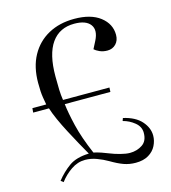

<svg xmlns="http://www.w3.org/2000/svg" viewBox="-112 -835 834 939"><g transform="rotate(-15 305.0 -365.0)"><path d="M81 4Q111 -34 148 -60.5Q185 -87 249 -89Q234 -115 215 -149.5Q196 -184 176.5 -221Q157 -258 141.5 -292.5Q126 -327 118 -353H38L40 -375H110Q106 -397 103.5 -412.5Q101 -428 100 -445Q99 -462 99 -487Q99 -567 130.5 -624.5Q162 -682 218.5 -713Q275 -744 350 -744Q434 -744 481 -707.5Q528 -671 528 -616Q528 -587 511 -569.5Q494 -552 468 -552Q446 -552 428.5 -560Q411 -568 403 -576L422 -613Q447 -662 425 -691.5Q403 -721 344 -721Q269 -721 229 -664.5Q189 -608 189 -496Q189 -454 190 -427.5Q191 -401 195 -375H430L429 -353H198Q203 -308 219 -241Q235 -174 272 -88Q288 -85 310 -77.5Q332 -70 346 -64Q368 -55 396.5 -47.5Q425 -40 445 -40Q480 -40 507.5 -58Q535 -76 535 -118Q535 -149 508.5 -170.5Q482 -192 450 -200L455 -214Q516 -200 546 -166Q576 -132 576 -93Q576 -67 563.5 -42Q551 -17 525 -1.5Q499 14 460 14Q428 14 400 4Q372 -6 335 -28Q311 -42 281.5 -53Q252 -64 223 -64Q185 -64 151.5 -41Q118 -18 94 14Z"/></g></svg>

Font: Literata 72pt
Style: Italic
Weight: 400
Italic angle: -2°
Designer: Latin by Veronika Burian and Jose Scaglione. Greek by Irene Vlachou. Cyrillic by Vera Evstafieva
Foundry: TypeTogether
Version: Version 3.002